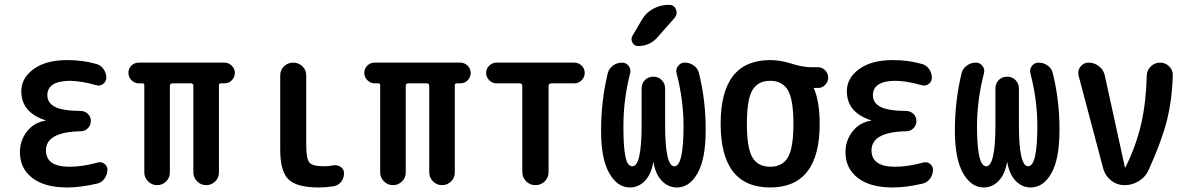

<svg xmlns="http://www.w3.org/2000/svg" viewBox="-20 -785 5040 814"><path d="M171.9 -273.4Q173.8 -273.4 173.8 -274.4Q173.8 -275.4 171.9 -275.4Q70.3 -308.6 70.3 -398.4Q70.3 -454.1 122.6 -492.2Q174.8 -530.3 265.6 -530.3Q331.1 -530.3 388.7 -513.7Q407.2 -508.8 418.9 -492.2Q430.7 -475.6 430.7 -455.1Q430.7 -439.5 417.5 -429.2Q404.3 -418.9 387.7 -423.8Q326.2 -441.4 278.3 -442.4Q181.6 -442.4 180.7 -381.8Q180.7 -348.6 212.9 -332Q245.1 -315.4 322.3 -314.5Q339.8 -314.5 352.5 -302.2Q365.2 -290 365.2 -272Q365.2 -253.9 352.5 -241.2Q339.8 -228.5 322.3 -228.5Q174.8 -225.6 174.8 -147.5Q174.8 -78.1 274.4 -78.1Q329.1 -78.1 393.6 -95.7Q409.2 -100.6 422.4 -90.8Q435.5 -81.1 435.5 -65.4Q435.5 -45.9 423.8 -28.8Q412.1 -11.7 392.6 -6.8Q321.3 9.8 265.6 9.8Q168.9 9.8 116.7 -30.8Q64.5 -71.3 64.5 -139.6Q64.5 -189.5 94.2 -227.5Q124 -265.6 171.9 -273.4Z M568.4 -431.6Q550.8 -431.6 537.6 -444.8Q524.4 -458 524.4 -476.1Q524.4 -494.1 537.1 -506.8Q549.8 -519.5 568.4 -519.5H931.6Q949.2 -519.5 962.4 -506.8Q975.6 -494.1 975.6 -476.1Q975.6 -458 962.9 -444.8Q950.2 -431.6 931.6 -431.6H916Q908.2 -431.6 908.2 -423.8V-53.7Q908.2 -31.2 892.1 -15.6Q876 0 854 0Q832 0 815.9 -16.1Q799.8 -32.2 799.8 -53.7V-420.9Q799.8 -431.6 789.1 -431.6H710.9Q700.2 -431.6 700.2 -420.9V-53.7Q700.2 -31.2 684.1 -15.6Q668 0 646 0Q624 0 607.9 -16.1Q591.8 -32.2 591.8 -53.7V-423.8Q591.8 -431.6 584 -431.6Z M1332 9.8Q1238.3 9.8 1203.1 -24.4Q1168 -58.6 1168 -150.4V-464.8Q1168 -488.3 1184.1 -503.9Q1200.2 -519.5 1223.1 -519.5Q1246.1 -519.5 1262.2 -503.9Q1278.3 -488.3 1278.3 -464.8V-169.9Q1278.3 -112.3 1291.5 -96.2Q1304.7 -80.1 1351.6 -80.1Q1374 -80.1 1392.6 -84Q1409.2 -86.9 1423.8 -77.6Q1438.5 -68.4 1438.5 -50.8Q1438.5 -29.3 1425.8 -13.7Q1413.1 2 1392.6 4.9Q1361.3 9.8 1332 9.8Z M1568.4 -431.6Q1550.8 -431.6 1537.6 -444.8Q1524.4 -458 1524.4 -476.1Q1524.4 -494.1 1537.1 -506.8Q1549.8 -519.5 1568.4 -519.5H1931.6Q1949.2 -519.5 1962.4 -506.8Q1975.6 -494.1 1975.6 -476.1Q1975.6 -458 1962.9 -444.8Q1950.2 -431.6 1931.6 -431.6H1916Q1908.2 -431.6 1908.2 -423.8V-53.7Q1908.2 -31.2 1892.1 -15.6Q1876 0 1854 0Q1832 0 1815.9 -16.1Q1799.8 -32.2 1799.8 -53.7V-420.9Q1799.8 -431.6 1789.1 -431.6H1710.9Q1700.2 -431.6 1700.2 -420.9V-53.7Q1700.2 -31.2 1684.1 -15.6Q1668 0 1646 0Q1624 0 1607.9 -16.1Q1591.8 -32.2 1591.8 -53.7V-423.8Q1591.8 -431.6 1584 -431.6Z M2085 -431.6Q2067.4 -431.6 2054.2 -444.8Q2041 -458 2041 -476.1Q2041 -494.1 2054.2 -506.8Q2067.4 -519.5 2085 -519.5H2415Q2432.6 -519.5 2445.8 -506.8Q2459 -494.1 2459 -476.1Q2459 -458 2445.8 -444.8Q2432.6 -431.6 2415 -431.6H2317.4Q2306.6 -431.6 2305.7 -420.9V-55.7Q2305.7 -32.2 2289.6 -16.1Q2273.4 0 2250 0Q2226.6 0 2210.4 -16.6Q2194.3 -33.2 2194.3 -55.7V-420.9Q2194.3 -431.6 2182.6 -431.6Z M2650.4 9.8Q2597.7 9.8 2563 -50.8Q2528.3 -111.3 2528.3 -231.4Q2528.3 -357.4 2556.6 -474.6Q2561.5 -494.1 2578.6 -506.8Q2595.7 -519.5 2617.2 -519.5Q2634.8 -519.5 2645.5 -505.4Q2656.2 -491.2 2651.4 -473.6Q2623 -364.3 2623 -250Q2623 -182.6 2627.9 -144Q2632.8 -105.5 2641.1 -92.8Q2649.4 -80.1 2661.1 -80.1Q2700.2 -80.1 2700.2 -255.9V-410.2Q2700.2 -431.6 2714.4 -445.8Q2728.5 -460 2750 -460Q2771.5 -460 2785.6 -445.3Q2799.8 -430.7 2799.8 -410.2V-255.9Q2799.8 -80.1 2838.9 -80.1Q2877.9 -80.1 2877.9 -250Q2877.9 -361.3 2848.6 -473.6Q2843.8 -490.2 2854.5 -504.9Q2865.2 -519.5 2882.8 -519.5Q2904.3 -519.5 2921.4 -507.3Q2938.5 -495.1 2943.4 -474.6Q2972.7 -356.4 2971.7 -231.4Q2971.7 -111.3 2937.5 -50.8Q2903.3 9.8 2849.6 9.8Q2813.5 9.8 2786.6 -17.6Q2759.8 -44.9 2751 -94.7Q2751 -96.7 2750 -96.7Q2749 -96.7 2749 -94.7Q2740.2 -44.9 2713.4 -17.6Q2686.5 9.8 2650.4 9.8ZM2701.2 -701.2Q2718.8 -731.4 2749.5 -748Q2780.3 -764.6 2815.4 -764.6Q2837.9 -764.6 2845.7 -745.1Q2853.5 -725.6 2839.8 -709L2767.6 -627Q2735.4 -589.8 2684.6 -589.8Q2668.9 -589.8 2661.1 -604.5Q2653.3 -619.1 2661.1 -632.8Z M3320.3 -402.8Q3296.9 -442.4 3245.1 -442.4Q3193.4 -442.4 3169.9 -402.8Q3146.5 -363.3 3146.5 -260.3Q3146.5 -157.2 3169.9 -117.7Q3193.4 -78.1 3245.1 -78.1Q3296.9 -78.1 3320.3 -117.7Q3343.8 -157.2 3343.8 -260.3Q3343.8 -363.3 3320.3 -402.8ZM3245.1 -530.3Q3288.1 -530.3 3335.9 -515.1Q3383.8 -500 3420.9 -500H3448.2Q3465.8 -500 3478.5 -486.8Q3491.2 -473.6 3491.2 -456.1Q3491.2 -438.5 3478.5 -425.3Q3465.8 -412.1 3448.2 -412.1H3430.7H3429.7V-411.1L3430.7 -410.2Q3455.1 -352.5 3455.1 -259.8Q3455.1 9.8 3245.1 9.8Q3035.2 9.8 3035.2 -260.3Q3035.2 -530.3 3245.1 -530.3Z M3671.9 -273.4Q3673.8 -273.4 3673.8 -274.4Q3673.8 -275.4 3671.9 -275.4Q3570.3 -308.6 3570.3 -398.4Q3570.3 -454.1 3622.6 -492.2Q3674.8 -530.3 3765.6 -530.3Q3831.1 -530.3 3888.7 -513.7Q3907.2 -508.8 3918.9 -492.2Q3930.7 -475.6 3930.7 -455.1Q3930.7 -439.5 3917.5 -429.2Q3904.3 -418.9 3887.7 -423.8Q3826.2 -441.4 3778.3 -442.4Q3681.6 -442.4 3680.7 -381.8Q3680.7 -348.6 3712.9 -332Q3745.1 -315.4 3822.3 -314.5Q3839.8 -314.5 3852.5 -302.2Q3865.2 -290 3865.2 -272Q3865.2 -253.9 3852.5 -241.2Q3839.8 -228.5 3822.3 -228.5Q3674.8 -225.6 3674.8 -147.5Q3674.8 -78.1 3774.4 -78.1Q3829.1 -78.1 3893.6 -95.7Q3909.2 -100.6 3922.4 -90.8Q3935.5 -81.1 3935.5 -65.4Q3935.5 -45.9 3923.8 -28.8Q3912.1 -11.7 3892.6 -6.8Q3821.3 9.8 3765.6 9.8Q3668.9 9.8 3616.7 -30.8Q3564.5 -71.3 3564.5 -139.6Q3564.5 -189.5 3594.2 -227.5Q3624 -265.6 3671.9 -273.4Z M4150.4 9.8Q4097.7 9.8 4063 -50.8Q4028.3 -111.3 4028.3 -231.4Q4028.3 -357.4 4056.6 -474.6Q4061.5 -494.1 4078.6 -506.8Q4095.7 -519.5 4117.2 -519.5Q4134.8 -519.5 4145.5 -505.4Q4156.2 -491.2 4151.4 -473.6Q4122.1 -360.4 4122.1 -250Q4122.1 -80.1 4161.1 -80.1Q4200.2 -80.1 4200.2 -255.9V-410.2Q4200.2 -431.6 4214.4 -445.8Q4228.5 -460 4250 -460Q4271.5 -460 4285.6 -445.3Q4299.8 -430.7 4299.8 -410.2V-255.9Q4299.8 -80.1 4338.9 -80.1Q4377.9 -80.1 4377.9 -250Q4377.9 -361.3 4348.6 -473.6Q4343.8 -490.2 4354.5 -504.9Q4365.2 -519.5 4382.8 -519.5Q4404.3 -519.5 4421.4 -507.3Q4438.5 -495.1 4443.4 -474.6Q4472.7 -356.4 4471.7 -231.4Q4471.7 -111.3 4437.5 -50.8Q4403.3 9.8 4349.6 9.8Q4313.5 9.8 4286.6 -17.6Q4259.8 -44.9 4251 -94.7Q4251 -96.7 4250 -96.7Q4249 -96.7 4249 -94.7Q4240.2 -44.9 4213.4 -17.6Q4186.5 9.8 4150.4 9.8Z M4657.2 -70.3 4552.7 -464.8Q4547.9 -486.3 4561 -502.9Q4574.2 -519.5 4594.7 -519.5Q4620.1 -519.5 4639.6 -503.9Q4659.2 -488.3 4664.1 -463.9L4749 -76.2Q4749 -75.2 4750 -75.2Q4752 -75.2 4752 -76.2Q4796.9 -168 4817.9 -258.8Q4838.9 -349.6 4841.8 -465.8Q4842.8 -488.3 4859.4 -503.9Q4876 -519.5 4898.4 -519.5Q4920.9 -519.5 4937 -503.4Q4953.1 -487.3 4952.1 -464.8Q4949.2 -361.3 4926.8 -272.9Q4904.3 -184.6 4850.6 -66.4Q4837.9 -36.1 4809.6 -18.1Q4781.2 0 4748 0Q4715.8 0 4690.9 -19.5Q4666 -39.1 4657.2 -70.3Z"/></svg>

Font: Rounded-X Mgen+ 1m medium
Style: Regular
Weight: 500
Designer: [Source Han Sans]
Ryoko NISHIZUKA  (kana & ideographs); Paul D. Hunt (Latin, Greek & Cyrillic); Wenlong ZHANG  (bopomofo
Version: Version 1.059.20150602